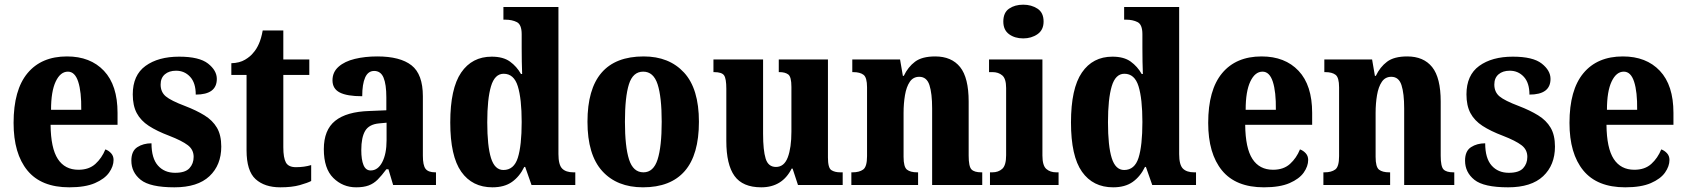

<svg xmlns="http://www.w3.org/2000/svg" viewBox="-20 -790 7201 820"><path d="M276 10Q156 10 97 -62Q38 -134 38 -265Q38 -406 97.5 -477.5Q157 -549 266 -549Q366 -549 424 -487.5Q482 -426 482 -308V-257H196Q197 -157 227 -111Q257 -65 315 -65Q360 -65 387.5 -90Q415 -115 430 -152Q444 -147 454.5 -135.5Q465 -124 465 -107Q465 -80 446 -53Q427 -26 385.5 -8Q344 10 276 10ZM327 -321Q328 -398 314 -441Q300 -484 270 -484Q238 -484 218 -442Q198 -400 198 -321Z M725 10Q621 10 581 -22Q541 -54 541 -104Q541 -145 566.5 -161.5Q592 -178 627 -178Q627 -114 654.5 -83Q682 -52 728 -52Q771 -52 789 -71.5Q807 -91 807 -120Q807 -151 782 -170Q757 -189 703 -210Q650 -230 615.5 -252.5Q581 -275 564 -307Q547 -339 547 -387Q547 -469 601.5 -508.5Q656 -548 745 -548Q831 -548 868.5 -518.5Q906 -489 906 -453Q906 -386 816 -386Q816 -436 792 -462Q768 -488 732 -488Q702 -488 684 -472.5Q666 -457 666 -429Q666 -397 688 -378.5Q710 -360 771 -337Q818 -319 853 -297.5Q888 -276 906.5 -244.5Q925 -213 925 -164Q925 -85 874.5 -37.5Q824 10 725 10Z M1177 10Q1110 10 1071.5 -25Q1033 -60 1033 -148V-470H968V-520Q1003 -521 1026.5 -535Q1050 -549 1062 -565Q1075 -579 1085.5 -602.5Q1096 -626 1102 -660H1190V-536H1301V-470H1190V-161Q1190 -116 1201 -96Q1212 -76 1244 -76Q1280 -76 1309 -85V-17Q1294 -9 1260.5 0.5Q1227 10 1177 10Z M1501 10Q1444 10 1403.5 -30Q1363 -70 1363 -153Q1363 -235 1411.5 -274Q1460 -313 1558 -316L1630 -319V-374Q1630 -430 1618 -458.5Q1606 -487 1578 -487Q1552 -487 1539.5 -459Q1527 -431 1527 -379Q1462 -379 1431 -395Q1400 -411 1400 -447Q1400 -482 1426 -505Q1452 -528 1495.5 -538.5Q1539 -549 1591 -549Q1689 -549 1737.5 -511Q1786 -473 1786 -379V-125Q1786 -84 1797.5 -69Q1809 -54 1839 -54H1842V0H1659L1639 -67H1630Q1610 -40 1593 -23Q1576 -6 1554.5 2Q1533 10 1501 10ZM1563 -62Q1594 -62 1612.5 -97.5Q1631 -133 1631 -191V-266L1599 -263Q1556 -259 1539.5 -231Q1523 -203 1523 -149Q1523 -108 1532.5 -85Q1542 -62 1563 -62Z M2083 10Q1997 10 1950 -56.5Q1903 -123 1903 -267Q1903 -412 1949.5 -480Q1996 -548 2080 -548Q2129 -548 2158 -527Q2187 -506 2205 -474H2210Q2209 -497 2208.5 -527Q2208 -557 2208 -585V-644Q2208 -685 2187.5 -695.5Q2167 -706 2138 -706H2130V-760H2365V-132Q2365 -86 2381 -70Q2397 -54 2429 -54H2437V0H2250L2223 -77H2219Q2199 -36 2166.5 -13Q2134 10 2083 10ZM2130 -64Q2175 -64 2191.5 -116Q2208 -168 2208 -269Q2208 -368 2191.5 -421.5Q2175 -475 2131 -475Q2093 -475 2077 -421.5Q2061 -368 2061 -268Q2061 -166 2077 -115Q2093 -64 2130 -64Z M2726 10Q2615 10 2552 -59.5Q2489 -129 2489 -270Q2489 -549 2729 -549Q2838 -549 2901.5 -480Q2965 -411 2965 -270Q2965 -129 2904.5 -59.5Q2844 10 2726 10ZM2728 -54Q2771 -54 2788.5 -109Q2806 -164 2806 -270Q2806 -376 2788.5 -430Q2771 -484 2727 -484Q2683 -484 2666 -430Q2649 -376 2649 -270Q2649 -164 2666.5 -109Q2684 -54 2728 -54Z M3231 10Q3152 10 3117 -38.5Q3082 -87 3082 -188V-411Q3082 -454 3072.5 -468Q3063 -482 3030 -482H3027V-536H3239V-219Q3239 -148 3250 -112.5Q3261 -77 3294 -77Q3329 -77 3344.5 -118Q3360 -159 3360 -228V-419Q3360 -462 3346.5 -472Q3333 -482 3309 -482H3306V-536H3516V-117Q3516 -73 3530.5 -63.5Q3545 -54 3569 -54H3579V0H3388L3365 -70H3361Q3321 10 3231 10Z M3616 0V-54H3621Q3650 -54 3666.5 -66Q3683 -78 3683 -123V-417Q3683 -459 3668 -470.5Q3653 -482 3624 -482H3620V-536H3824L3836 -466H3840Q3858 -504 3888 -526.5Q3918 -549 3974 -549Q4044 -549 4080.5 -503.5Q4117 -458 4117 -356V-125Q4117 -79 4129 -66.5Q4141 -54 4171 -54H4175V0H3961V-327Q3961 -391 3949.5 -426.5Q3938 -462 3906 -462Q3880 -462 3865.5 -440.5Q3851 -419 3845 -383.5Q3839 -348 3839 -308V-120Q3839 -77 3853.5 -65.5Q3868 -54 3897 -54H3901V0Z M4350 -626Q4314 -626 4289.5 -644Q4265 -662 4265 -698Q4265 -736 4289.5 -753Q4314 -770 4350 -770Q4385 -770 4411 -753Q4437 -736 4437 -698Q4437 -662 4411 -644Q4385 -626 4350 -626ZM4208 0V-54H4218Q4244 -54 4260.5 -69Q4277 -84 4277 -127V-414Q4277 -454 4260.5 -468Q4244 -482 4219 -482H4204V-536H4432V-126Q4432 -83 4448.5 -68.5Q4465 -54 4491 -54H4501V0Z M4734 10Q4648 10 4601 -56.5Q4554 -123 4554 -267Q4554 -412 4600.5 -480Q4647 -548 4731 -548Q4780 -548 4809 -527Q4838 -506 4856 -474H4861Q4860 -497 4859.5 -527Q4859 -557 4859 -585V-644Q4859 -685 4838.5 -695.5Q4818 -706 4789 -706H4781V-760H5016V-132Q5016 -86 5032 -70Q5048 -54 5080 -54H5088V0H4901L4874 -77H4870Q4850 -36 4817.5 -13Q4785 10 4734 10ZM4781 -64Q4826 -64 4842.5 -116Q4859 -168 4859 -269Q4859 -368 4842.5 -421.5Q4826 -475 4782 -475Q4744 -475 4728 -421.5Q4712 -368 4712 -268Q4712 -166 4728 -115Q4744 -64 4781 -64Z M5378 10Q5258 10 5199 -62Q5140 -134 5140 -265Q5140 -406 5199.5 -477.5Q5259 -549 5368 -549Q5468 -549 5526 -487.5Q5584 -426 5584 -308V-257H5298Q5299 -157 5329 -111Q5359 -65 5417 -65Q5462 -65 5489.5 -90Q5517 -115 5532 -152Q5546 -147 5556.5 -135.5Q5567 -124 5567 -107Q5567 -80 5548 -53Q5529 -26 5487.5 -8Q5446 10 5378 10ZM5429 -321Q5430 -398 5416 -441Q5402 -484 5372 -484Q5340 -484 5320 -442Q5300 -400 5300 -321Z M5632 0V-54H5637Q5666 -54 5682.5 -66Q5699 -78 5699 -123V-417Q5699 -459 5684 -470.5Q5669 -482 5640 -482H5636V-536H5840L5852 -466H5856Q5874 -504 5904 -526.5Q5934 -549 5990 -549Q6060 -549 6096.5 -503.5Q6133 -458 6133 -356V-125Q6133 -79 6145 -66.5Q6157 -54 6187 -54H6191V0H5977V-327Q5977 -391 5965.5 -426.5Q5954 -462 5922 -462Q5896 -462 5881.5 -440.5Q5867 -419 5861 -383.5Q5855 -348 5855 -308V-120Q5855 -77 5869.5 -65.5Q5884 -54 5913 -54H5917V0Z M6421 10Q6317 10 6277 -22Q6237 -54 6237 -104Q6237 -145 6262.5 -161.5Q6288 -178 6323 -178Q6323 -114 6350.5 -83Q6378 -52 6424 -52Q6467 -52 6485 -71.5Q6503 -91 6503 -120Q6503 -151 6478 -170Q6453 -189 6399 -210Q6346 -230 6311.5 -252.5Q6277 -275 6260 -307Q6243 -339 6243 -387Q6243 -469 6297.5 -508.5Q6352 -548 6441 -548Q6527 -548 6564.5 -518.5Q6602 -489 6602 -453Q6602 -386 6512 -386Q6512 -436 6488 -462Q6464 -488 6428 -488Q6398 -488 6380 -472.5Q6362 -457 6362 -429Q6362 -397 6384 -378.5Q6406 -360 6467 -337Q6514 -319 6549 -297.5Q6584 -276 6602.5 -244.5Q6621 -213 6621 -164Q6621 -85 6570.5 -37.5Q6520 10 6421 10Z M6921 10Q6801 10 6742 -62Q6683 -134 6683 -265Q6683 -406 6742.5 -477.5Q6802 -549 6911 -549Q7011 -549 7069 -487.5Q7127 -426 7127 -308V-257H6841Q6842 -157 6872 -111Q6902 -65 6960 -65Q7005 -65 7032.5 -90Q7060 -115 7075 -152Q7089 -147 7099.5 -135.5Q7110 -124 7110 -107Q7110 -80 7091 -53Q7072 -26 7030.5 -8Q6989 10 6921 10ZM6972 -321Q6973 -398 6959 -441Q6945 -484 6915 -484Q6883 -484 6863 -442Q6843 -400 6843 -321Z"/></svg>

Font: Noto Serif Hebrew Condensed ExtraBold
Style: Regular
Weight: 800
Width: 3
Designer: Monotype Design Team
Foundry: Monotype Imaging Inc.
Version: Version 2.004; ttfautohint (v1.8.4.7-5d5b)